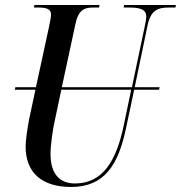

<svg xmlns="http://www.w3.org/2000/svg" viewBox="-20 -734 720 764"><path d="M263 10C397 10 451 -80 481 -222L514 -377H613L615 -387H516L567 -632C580 -698 613 -704 654 -704H678L680 -714H474L472 -704H492C533 -704 562 -699 562 -668C562 -660 560 -646 556 -629L505 -387H226L279 -633C291 -695 315 -704 351 -704H374L376 -714H117L115 -704H133C165 -704 183 -698 183 -676C183 -666 180 -651 175 -627L123 -387H41L39 -377H121L96 -260C89 -222 82 -178 82 -151C82 -48 145 10 263 10ZM181 -122C181 -156 190 -221 199 -259L224 -377H502L472 -233C443 -97 391 -4 278 -4C219 -4 181 -40 181 -122Z"/></svg>

Font: Noto Serif Display ExtraCondensed Medium
Style: Italic
Weight: 500
Width: 2
Italic angle: -12°
Designer: Monotype Design Team
Foundry: Monotype Imaging Inc.
Version: Version 2.009